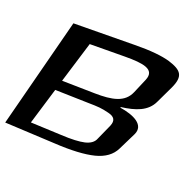

<svg xmlns="http://www.w3.org/2000/svg" viewBox="-190 -814 981 995"><g transform="rotate(30 300.0 -317.0)"><path d="M446 -331 447 -335C521 -358 580 -389 597 -454L625 -555C646 -634 620 -656 543 -666C497 -671 433 -666 349 -650L17 -588L-32 34L240 0C336 -11 408 -28 457 -50C506 -72 537 -104 549 -146L579 -249C597 -313 524 -333 446 -331ZM294 -329 115 -301 144 -537 334 -572C433 -590 504 -593 488 -522L468 -436C452 -368 389 -344 294 -329ZM425 -133C421 -112 405 -95 377 -83C351 -72 309 -62 250 -55L83 -33L108 -242L289 -269C345 -278 363 -280 405 -277C441 -275 456 -259 448 -224Z"/></g></svg>

Font: Gamestation Warped
Style: Italic
Weight: 400
Designer: Jonas Hecksher
Foundry: Jonas Hecksher, Playtypeª, e-types AS
Version: Version 1.003